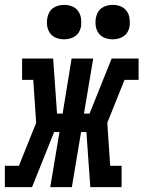

<svg xmlns="http://www.w3.org/2000/svg" viewBox="-58 -771 591 791"><path d="M-38 0V-88H20L91 -265L79 -442H33V-530H161L177 -303H200L237 -530H326L288 -303H311L402 -530H513V-442H455L384 -265L396 -88H443V0H314L298 -227H276L238 0H149L187 -227H165L74 0ZM406 -609Q389 -609 373.5 -615Q358 -621 348.5 -634Q339 -647 336.5 -663.5Q334 -680 337 -697Q339 -709 345 -720Q351 -731 361 -738Q371 -745 383 -748Q395 -751 406 -751Q423 -751 438.5 -745Q454 -739 463.5 -726Q473 -713 475.5 -696.5Q478 -680 476 -663Q474 -651 468 -640Q462 -629 451.5 -622Q441 -615 429.5 -612Q418 -609 406 -609ZM206 -609Q189 -609 173.5 -615Q158 -621 148.5 -634Q139 -647 136.5 -663.5Q134 -680 137 -697Q139 -709 145 -720Q151 -731 161 -738Q171 -745 183 -748Q195 -751 206 -751Q223 -751 238.5 -745Q254 -739 263.5 -726Q273 -713 275.5 -696.5Q278 -680 276 -663Q274 -651 268 -640Q262 -629 251.5 -622Q241 -615 229.5 -612Q218 -609 206 -609Z"/></svg>

Font: Iosevka Curly Slab SmBdObl
Style: Regular
Weight: 600
Italic angle: -9°
Monospace: yes
Designer: Belleve Invis
Foundry: Belleve Invis
Version: Version 11.0.0; ttfautohint (v1.8.3)